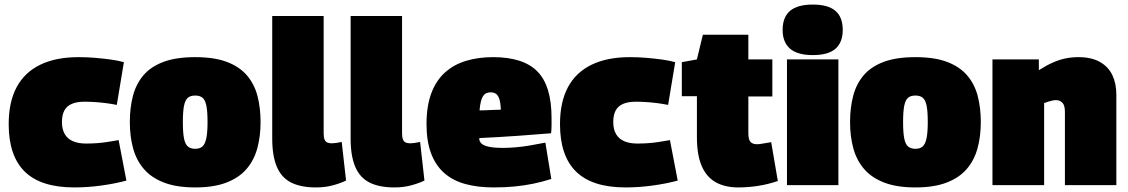

<svg xmlns="http://www.w3.org/2000/svg" viewBox="-20 -810 4936 840"><path d="M18 -267Q18 -363 52.5 -428Q87 -493 155.5 -526.5Q224 -560 324 -560Q360 -560 396 -557Q432 -554 464.5 -549.5Q497 -545 522 -538L491 -351Q466 -356 442 -359Q418 -362 395 -363.5Q372 -365 350 -365Q316 -365 294 -355.5Q272 -346 261.5 -326.5Q251 -307 251 -276Q251 -244 263.5 -223Q276 -202 299.5 -192Q323 -182 356 -182Q380 -182 402 -183.5Q424 -185 447.5 -188.5Q471 -192 499 -197L533 -20Q486 -7 425 1.5Q364 10 305 10Q159 10 88.5 -59Q18 -128 18 -267Z M548 -276Q548 -338 561.5 -390Q575 -442 607 -480Q639 -518 694.5 -539Q750 -560 834 -560Q918 -560 973 -539Q1028 -518 1060.5 -480Q1093 -442 1106.5 -390Q1120 -338 1120 -276Q1120 -213 1105.5 -160.5Q1091 -108 1058 -70Q1025 -32 970 -11Q915 10 834 10Q753 10 698 -11Q643 -32 610 -70Q577 -108 562.5 -160.5Q548 -213 548 -276ZM780 -276Q780 -230 785 -204.5Q790 -179 802 -169Q814 -159 834 -159Q854 -159 865.5 -169Q877 -179 882.5 -204.5Q888 -230 888 -276Q888 -322 883 -347Q878 -372 866.5 -382Q855 -392 834 -392Q813 -392 801.5 -382Q790 -372 785 -347Q780 -322 780 -276Z M1396 -740V-226Q1396 -208 1400.5 -198.5Q1405 -189 1413 -186Q1421 -183 1432 -183Q1440 -183 1450.5 -184.5Q1461 -186 1475 -189L1494 -20Q1469 -8 1435.5 1Q1402 10 1362 10Q1297 10 1254.5 -11Q1212 -32 1191.5 -79.5Q1171 -127 1171 -204V-740Z M1739 -740V-226Q1739 -208 1743.5 -198.5Q1748 -189 1756 -186Q1764 -183 1775 -183Q1783 -183 1793.5 -184.5Q1804 -186 1818 -189L1837 -20Q1812 -8 1778.5 1Q1745 10 1705 10Q1640 10 1597.5 -11Q1555 -32 1534.5 -79.5Q1514 -127 1514 -204V-740Z M2139 10Q2070 10 2015.5 -5Q1961 -20 1923.5 -53Q1886 -86 1866 -139Q1846 -192 1846 -267Q1846 -346 1867 -402Q1888 -458 1927 -493Q1966 -528 2019.5 -544Q2073 -560 2137 -560Q2270 -560 2331.5 -497Q2393 -434 2393 -294Q2393 -282 2393 -262.5Q2393 -243 2391 -227Q2363 -225 2326.5 -222Q2290 -219 2248.5 -216Q2207 -213 2163.5 -210.5Q2120 -208 2077 -206Q2077 -205 2077 -203.5Q2077 -202 2077 -200Q2078 -190 2087 -181.5Q2096 -173 2118.5 -168Q2141 -163 2181 -163Q2207 -163 2236 -165.5Q2265 -168 2298 -173.5Q2331 -179 2366 -186L2392 -27Q2351 -14 2311.5 -6Q2272 2 2230 6Q2188 10 2139 10ZM2078 -327Q2088 -327 2099.5 -327.5Q2111 -328 2123.5 -328.5Q2136 -329 2148 -329.5Q2160 -330 2171 -330Q2170 -361 2164.5 -377Q2159 -393 2150 -399.5Q2141 -406 2126 -406Q2116 -406 2108 -402.5Q2100 -399 2094 -390.5Q2088 -382 2084 -366.5Q2080 -351 2078 -327Z M2430 -267Q2430 -363 2464.5 -428Q2499 -493 2567.5 -526.5Q2636 -560 2736 -560Q2772 -560 2808 -557Q2844 -554 2876.5 -549.5Q2909 -545 2934 -538L2903 -351Q2878 -356 2854 -359Q2830 -362 2807 -363.5Q2784 -365 2762 -365Q2728 -365 2706 -355.5Q2684 -346 2673.5 -326.5Q2663 -307 2663 -276Q2663 -244 2675.5 -223Q2688 -202 2711.5 -192Q2735 -182 2768 -182Q2792 -182 2814 -183.5Q2836 -185 2859.5 -188.5Q2883 -192 2911 -197L2945 -20Q2898 -7 2837 1.5Q2776 10 2717 10Q2571 10 2500.5 -59Q2430 -128 2430 -267Z M3210 10Q3153 10 3112.5 -12Q3072 -34 3050.5 -82.5Q3029 -131 3029 -210V-389H2963V-538L3029 -550L3055 -658H3254V-550H3359V-388H3254V-229Q3254 -199 3263.5 -189Q3273 -179 3292 -179Q3303 -179 3318 -182Q3333 -185 3354 -188L3383 -18Q3338 -3 3295 3.5Q3252 10 3210 10Z M3536 -569Q3469 -569 3436.5 -597Q3404 -625 3404 -679Q3404 -735 3436.5 -762.5Q3469 -790 3536 -790Q3603 -790 3635 -762.5Q3667 -735 3667 -679Q3667 -625 3635.5 -597Q3604 -569 3536 -569ZM3423 0V-550H3648V0Z M3699 -276Q3699 -338 3712.5 -390Q3726 -442 3758 -480Q3790 -518 3845.5 -539Q3901 -560 3985 -560Q4069 -560 4124 -539Q4179 -518 4211.5 -480Q4244 -442 4257.5 -390Q4271 -338 4271 -276Q4271 -213 4256.5 -160.5Q4242 -108 4209 -70Q4176 -32 4121 -11Q4066 10 3985 10Q3904 10 3849 -11Q3794 -32 3761 -70Q3728 -108 3713.5 -160.5Q3699 -213 3699 -276ZM3931 -276Q3931 -230 3936 -204.5Q3941 -179 3953 -169Q3965 -159 3985 -159Q4005 -159 4016.5 -169Q4028 -179 4033.5 -204.5Q4039 -230 4039 -276Q4039 -322 4034 -347Q4029 -372 4017.5 -382Q4006 -392 3985 -392Q3964 -392 3952.5 -382Q3941 -372 3936 -347Q3931 -322 3931 -276Z M4322 0V-550H4525V-503Q4558 -524 4586.5 -536.5Q4615 -549 4642 -554.5Q4669 -560 4698 -560Q4755 -560 4792 -539Q4829 -518 4846.5 -481.5Q4864 -445 4864 -396V0H4639V-320Q4639 -350 4627.5 -361Q4616 -372 4600 -372Q4592 -372 4584 -370Q4576 -368 4567 -365.5Q4558 -363 4548 -359V0Z"/></svg>

Font: Georama Black
Style: Regular
Weight: 900
Designer: Jean-Baptiste Levee
Foundry: Production Type
Version: Version 1.001